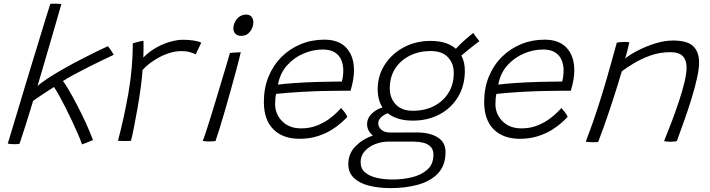

<svg xmlns="http://www.w3.org/2000/svg" viewBox="-20 -744 3751 1014"><path d="M413 18.5Q406 -3 392 -35.5Q378 -68 360.5 -105.2Q343 -142.5 324.8 -178.2Q306.5 -214 290.8 -242.2Q275 -270.5 265 -284.5Q256 -279 239.5 -268.2Q223 -257.5 205.2 -245.8Q187.5 -234 173.2 -224.2Q159 -214.5 154.5 -210.5Q148 -189 137.8 -155.2Q127.5 -121.5 116.2 -86.2Q105 -51 95.8 -23Q86.5 5 83 15.5Q77 16.5 69.5 17Q62 17.5 53.5 17.5Q38 17.5 21 14.5Q26 -1.5 38.2 -42.5Q50.5 -83.5 68 -141.2Q85.5 -199 105.5 -266Q125.5 -333 146.5 -401.5Q167.5 -470 186.8 -533Q206 -596 221.2 -645.8Q236.5 -695.5 246 -724Q258.5 -724.5 274.5 -724.5Q294 -724.5 304 -722Q289.5 -671.5 272 -610.8Q254.5 -550 236.5 -488.8Q218.5 -427.5 203.2 -375.2Q188 -323 178 -289.5Q201.5 -310.5 239.8 -335Q278 -359.5 322.5 -384.5Q367 -409.5 411.2 -432.2Q455.5 -455 491.8 -472.8Q528 -490.5 549.5 -500Q556.5 -492.5 567 -476.8Q577.5 -461 580.5 -454.5Q563 -446.5 527.8 -429.5Q492.5 -412.5 451 -391.8Q409.5 -371 372 -350.8Q334.5 -330.5 312.5 -316Q321.5 -305.5 341.5 -271.8Q361.5 -238 386 -191.2Q410.5 -144.5 433.2 -95Q456 -45.5 471 -4.5Q467 -2.5 455.5 2.2Q444 7 431.8 11.8Q419.5 16.5 413 18.5Z M737 -440Q762 -466.5 797.5 -488Q833 -509.5 872.8 -521.8Q912.5 -534 949 -534Q976 -534 1003.2 -529.8Q1030.5 -525.5 1043 -518.5L1013.5 -457Q1002.5 -462.5 984.5 -468.2Q966.5 -474 936 -474Q902 -474 864.2 -460.5Q826.5 -447 792 -424.2Q757.5 -401.5 733 -374.5Q730.5 -335.5 723.2 -281.8Q716 -228 706.2 -172.2Q696.5 -116.5 687.2 -70.2Q678 -24 671.5 0Q659 1 638.2 0.8Q617.5 0.5 603 -0.5Q636 -125 658.5 -254.5Q681 -384 681.5 -515.5Q691.5 -519 711.2 -523.5Q731 -528 738 -528.5Q738 -509.5 738 -482.5Q738 -455.5 737 -440Z M1255 -554.5Q1234 -554.5 1223.2 -565.8Q1212.5 -577 1212.5 -593Q1212.5 -622.5 1231.8 -644.8Q1251 -667 1281 -667Q1298.5 -667 1308.2 -655.5Q1318 -644 1318 -627Q1318 -598.5 1300.2 -576.5Q1282.5 -554.5 1255 -554.5ZM1118 1Q1110.5 2 1101.5 2.5Q1092.5 3 1084 3Q1073.5 3 1065.2 2.2Q1057 1.5 1051 0.5Q1055.5 -10.5 1065.8 -41.5Q1076 -72.5 1089.8 -116.5Q1103.5 -160.5 1118.5 -210.2Q1133.5 -260 1148.2 -308.8Q1163 -357.5 1175 -398.2Q1187 -439 1194.5 -464.5Q1203.5 -465.5 1223 -466.8Q1242.5 -468 1251.5 -468Q1249 -456.5 1243 -432.5Q1237 -408.5 1229 -378.5Q1216.5 -331.5 1200.2 -273.5Q1184 -215.5 1167.8 -159.2Q1151.5 -103 1138 -59.8Q1124.5 -16.5 1118 1Z M1814 -126Q1802.5 -114 1781 -94.8Q1759.5 -75.5 1728 -56.2Q1696.5 -37 1654.8 -24Q1613 -11 1562 -11Q1474 -11 1423.8 -61Q1373.5 -111 1373.5 -206Q1373.5 -278.5 1398 -338.8Q1422.5 -399 1466.2 -442.8Q1510 -486.5 1567.8 -510.5Q1625.5 -534.5 1692.5 -534.5Q1770.5 -534.5 1810 -490.5Q1849.5 -446.5 1849.5 -372.5Q1849.5 -346.5 1844.8 -320.5Q1840 -294.5 1831.5 -265Q1826 -265 1796 -264.8Q1766 -264.5 1726.2 -264Q1686.5 -263.5 1652 -262.5Q1617 -261.5 1574.8 -259Q1532.5 -256.5 1495 -253.5Q1457.5 -250.5 1438 -248Q1433 -226.5 1433 -194Q1433 -141.5 1470.2 -103.8Q1507.5 -66 1570.5 -66Q1616 -66 1653.2 -80.8Q1690.5 -95.5 1717.8 -115.5Q1745 -135.5 1761.2 -152.5Q1777.5 -169.5 1781.5 -173.5Q1787 -168 1799.2 -152.2Q1811.5 -136.5 1814 -126ZM1448 -297Q1472 -301 1532.5 -305.2Q1593 -309.5 1665 -311.5Q1693 -312 1719.5 -312.5Q1746 -313 1764.2 -313.2Q1782.5 -313.5 1785.5 -313.5Q1793 -339.5 1793 -375Q1792.5 -402.5 1782.5 -427Q1772.5 -451.5 1748.8 -467Q1725 -482.5 1684 -482.5Q1633 -482.5 1583 -461.2Q1533 -440 1496 -398.8Q1459 -357.5 1448 -297Z M2043 249.5Q1978 249.5 1927.5 236.2Q1877 223 1848.2 195Q1819.5 167 1819.5 123Q1819.5 67 1857.5 28.5Q1895.5 -10 1949.5 -28.5Q1934 -40 1926.5 -55.5Q1919 -71 1918.5 -86.5Q1918.5 -119.5 1942.8 -143.2Q1967 -167 2000 -176.5Q1986.5 -197.5 1980.5 -221.5Q1974.5 -245.5 1974.5 -270Q1974.5 -345 2012.5 -403.2Q2050.5 -461.5 2113.8 -494.8Q2177 -528 2253.5 -528Q2340 -528 2387.5 -486.5Q2409.5 -510.5 2435.2 -533.2Q2461 -556 2480 -570Q2484 -562 2495.2 -547.5Q2506.5 -533 2512 -526.5Q2505 -522 2488.2 -509Q2471.5 -496 2452 -480Q2432.5 -464 2416.5 -450.5Q2435 -416.5 2435 -371Q2435 -292 2399.2 -232.5Q2363.5 -173 2301.5 -140Q2239.5 -107 2161.5 -107Q2115.5 -107 2082.8 -117.5Q2050 -128 2028 -146Q2004.5 -137 1991 -123Q1977.5 -109 1977.5 -92.5Q1977.5 -73.5 1993.8 -58.8Q2010 -44 2042 -44Q2073 -44 2110.5 -44.2Q2148 -44.5 2180 -44.5Q2250 -44.5 2291.5 -18.5Q2333 7.5 2333 59Q2333 129.5 2293.5 171.2Q2254 213 2188.2 231.2Q2122.5 249.5 2043 249.5ZM2161 -159Q2223.5 -159 2272.2 -184Q2321 -209 2348.8 -254Q2376.5 -299 2376.5 -358.5Q2376.5 -409 2345.8 -441.8Q2315 -474.5 2254 -474.5Q2193.5 -474.5 2144.5 -450.2Q2095.5 -426 2067 -381.8Q2038.5 -337.5 2038.5 -277.5Q2038.5 -226.5 2069.8 -192.8Q2101 -159 2161 -159ZM2054 204Q2108 204 2157.2 191.8Q2206.5 179.5 2237.8 151Q2269 122.5 2269 73.5Q2269 45 2253.5 30Q2238 15 2214.2 9.5Q2190.5 4 2166.5 4H2029Q1995.5 4 1962.2 16.8Q1929 29.5 1906.8 53.8Q1884.5 78 1884.5 112.5Q1884.5 146 1907.5 166Q1930.5 186 1968.8 195Q2007 204 2054 204Z M2977.5 -126Q2966 -114 2944.5 -94.8Q2923 -75.5 2891.5 -56.2Q2860 -37 2818.2 -24Q2776.5 -11 2725.5 -11Q2637.5 -11 2587.2 -61Q2537 -111 2537 -206Q2537 -278.5 2561.5 -338.8Q2586 -399 2629.8 -442.8Q2673.5 -486.5 2731.2 -510.5Q2789 -534.5 2856 -534.5Q2934 -534.5 2973.5 -490.5Q3013 -446.5 3013 -372.5Q3013 -346.5 3008.2 -320.5Q3003.5 -294.5 2995 -265Q2989.5 -265 2959.5 -264.8Q2929.5 -264.5 2889.8 -264Q2850 -263.5 2815.5 -262.5Q2780.5 -261.5 2738.2 -259Q2696 -256.5 2658.5 -253.5Q2621 -250.5 2601.5 -248Q2596.5 -226.5 2596.5 -194Q2596.5 -141.5 2633.8 -103.8Q2671 -66 2734 -66Q2779.5 -66 2816.8 -80.8Q2854 -95.5 2881.2 -115.5Q2908.5 -135.5 2924.8 -152.5Q2941 -169.5 2945 -173.5Q2950.5 -168 2962.8 -152.2Q2975 -136.5 2977.5 -126ZM2611.5 -297Q2635.5 -301 2696 -305.2Q2756.5 -309.5 2828.5 -311.5Q2856.5 -312 2883 -312.5Q2909.5 -313 2927.8 -313.2Q2946 -313.5 2949 -313.5Q2956.5 -339.5 2956.5 -375Q2956 -402.5 2946 -427Q2936 -451.5 2912.2 -467Q2888.5 -482.5 2847.5 -482.5Q2796.5 -482.5 2746.5 -461.2Q2696.5 -440 2659.5 -398.8Q2622.5 -357.5 2611.5 -297Z M3139 6Q3132.5 6.5 3124.8 6.8Q3117 7 3109.5 7Q3100.5 7 3090.8 6.2Q3081 5.5 3073.5 4.5Q3089.5 -37.5 3106.2 -84.2Q3123 -131 3142.2 -190.8Q3161.5 -250.5 3184.8 -330.5Q3208 -410.5 3237.5 -519Q3245.5 -520.5 3256 -521.5Q3266.5 -522.5 3278.5 -522.5Q3285 -522.5 3292 -522.2Q3299 -522 3303.5 -521Q3302.5 -515 3298.5 -498.2Q3294.5 -481.5 3289.8 -463.2Q3285 -445 3281.5 -435Q3307.5 -456 3350.2 -478Q3393 -500 3441.8 -515Q3490.5 -530 3534 -530Q3610 -530 3641 -500Q3672 -470 3672 -414.5Q3672 -380.5 3661.2 -331.8Q3650.5 -283 3633 -226Q3615.5 -169 3594.8 -110.5Q3574 -52 3554.5 1.5Q3549 2.5 3539.8 3.5Q3530.5 4.5 3520 4.5Q3500.5 4.5 3487 1.5Q3507 -47.5 3527.8 -102.2Q3548.5 -157 3566.2 -210.5Q3584 -264 3595 -310.2Q3606 -356.5 3606 -388Q3606 -426 3586 -447.2Q3566 -468.5 3520 -468.5Q3465 -468.5 3415.2 -450.8Q3365.5 -433 3326.5 -409.2Q3287.5 -385.5 3264 -367.5Q3238 -280 3213.2 -204.8Q3188.5 -129.5 3169 -75Q3149.5 -20.5 3139 6Z"/></svg>

Font: Grandstander ExtraLight
Style: Italic
Weight: 200
Italic angle: -15°
Designer: Tyler Finck
Foundry: Etcetera Type Co
Version: Version 1.200; ttfautohint (v1.8.3)